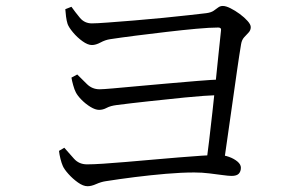

<svg xmlns="http://www.w3.org/2000/svg" viewBox="-20 -681 1040 648"><path d="M221.1 -658.1Q234 -639.9 249.6 -621Q265.3 -602.1 290 -602.1Q306.1 -602.1 344.3 -605Q382.5 -607.9 431.5 -611.8Q480.4 -615.7 529.5 -620.6Q578.5 -625.5 618 -629.9Q657.6 -634.3 675.9 -636.5Q692.6 -638.7 701.2 -644.8Q709.9 -650.8 716.5 -655.9Q723.2 -660.9 732.1 -660.9Q742.4 -660.9 757.8 -653.2Q773.3 -645.5 789.1 -633.9Q804.9 -622.3 815.6 -610.2Q826.3 -598.2 826.3 -589.5Q826.3 -579 819.1 -571.3Q811.8 -563.7 803.9 -555Q796.1 -546.4 793.7 -532.1Q787.9 -497.8 780.5 -446.2Q773 -394.7 764.9 -336.5Q756.8 -278.3 748.8 -223.6Q740.9 -168.9 735 -127.1L675.9 -127.6Q680.1 -159.8 685.7 -205.3Q691.3 -250.9 696.9 -302.8Q702.5 -354.7 708 -406Q713.5 -457.4 717.9 -502.3Q722.3 -547.2 725.9 -578.1Q727.7 -588.1 716.4 -588.1Q689 -588.1 642.7 -583.9Q596.4 -579.7 542.8 -573.4Q489.2 -567.2 438.3 -560.7Q387.5 -554.2 351.5 -548.7Q335.3 -546.3 319.3 -537.6Q303.3 -529 290.2 -529Q276.3 -529 258.4 -541.9Q240.6 -554.7 226.5 -571.6Q212.3 -588.5 208.1 -600.2Q204.9 -610.1 202.9 -624.8Q201 -639.5 200.4 -650ZM240.7 -429.6Q256 -414.3 273.6 -397Q291.3 -379.7 316 -379.7Q327.2 -379.7 361.3 -382.7Q395.3 -385.7 443.1 -390.1Q490.9 -394.5 543.7 -399.1Q596.6 -403.7 645.6 -407.8Q694.5 -411.9 730.9 -413.1L727.5 -360.7Q668.5 -358.5 604.4 -352Q540.4 -345.5 480.4 -339Q420.4 -332.5 374.1 -326.5Q352.6 -323.8 340.1 -317Q327.6 -310.2 314.4 -310.2Q301.7 -310.2 285.2 -320.3Q268.7 -330.4 255.1 -344.3Q241.4 -358.2 235.8 -369.6Q231.2 -378.3 226.9 -393.8Q222.6 -409.2 221.2 -419.1ZM197 -182.4Q212.6 -164.5 229.7 -145.4Q246.7 -126.3 273.7 -126.3Q293.9 -126.3 328.1 -128.5Q362.3 -130.7 405.2 -134.4Q448.1 -138.1 494.1 -142.1Q540.1 -146 583.2 -149.7Q626.4 -153.4 661.5 -155.6Q696.5 -157.8 717.7 -157.8Q735.6 -157.8 752.8 -151.6Q770 -145.4 781.5 -135.7Q793 -125.9 793 -114.9Q793 -102.5 786 -94.9Q778.9 -87.3 761.7 -87.3Q751.2 -87.3 731.3 -90.1Q711.5 -92.8 686.8 -95.8Q662.1 -98.9 635.6 -98.9Q592.2 -98.9 540 -94.4Q487.7 -89.9 434.8 -83.3Q381.8 -76.6 336.4 -69.4Q321.5 -67.2 304.9 -59.9Q288.4 -52.5 275.5 -52.5Q260.8 -52.5 243.1 -65.1Q225.3 -77.7 211 -93.8Q196.6 -109.9 192 -120.8Q187.8 -130.1 184.1 -144.8Q180.4 -159.5 179.1 -171.8Z"/></svg>

Font: Noto Serif JP
Style: Regular
Weight: 200
Designer: Ryoko NISHIZUKA 西塚涼子 (kana & ideographs); Frank Grießhammer (Latin, Greek & Cyrillic); Wenlong ZHANG 张文龙 (bopomofo); San
Foundry: Adobe
Version: Version 2.001;hotconv 1.1.0;makeotfexe 2.6.0